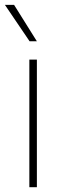

<svg xmlns="http://www.w3.org/2000/svg" viewBox="-39 -778 256 798"><path d="M83 -530.3H114.3V0H83ZM-18.6 -757.8H19.5L114.3 -606.4H84Z"/></svg>

Font: Pretendard Std Thin
Style: Regular
Weight: 100
Designer: Base glyphs from Inter by Rasmus Andersson; Hangeul glyphs from Noto Sans CJK(Source Han Sans) by Jang Soo-young and Kan
Foundry: Kil Hyung-jin
Version: Version 1.309